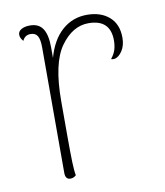

<svg xmlns="http://www.w3.org/2000/svg" viewBox="-65 -567 543 630"><g transform="rotate(-10 206.5 -252.0)"><path d="M368 -418Q368 -392 356.5 -374.5Q345 -357 331 -354Q324 -353 319 -355Q331 -370 335 -384Q339 -398 339 -414Q339 -484 266 -484Q213 -484 173.5 -429Q134 -374 134 -247V-132Q134 -76 135 -45Q136 -14 139 0Q131 8 120 8Q103 8 103 -14V-432Q103 -459 96 -470.5Q89 -482 73 -482Q54 -482 46 -464Q36 -475 36 -486Q36 -497 47 -503.5Q58 -510 76 -510Q105 -510 118.5 -489.5Q132 -469 132 -427V-392Q148 -450 183 -481Q218 -512 266 -512Q312 -512 340 -487.5Q368 -463 368 -418Z"/></g></svg>

Font: Arima Madurai Thin
Style: Regular
Weight: 250
Designer: Joana Correia and Natanael Gama
Foundry: NDISCOVER
Version: Version 1.020; ttfautohint (v1.5) -l 7 -r 28 -G 50 -x 13 -D 